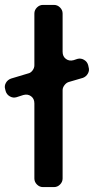

<svg xmlns="http://www.w3.org/2000/svg" viewBox="-33 -762 383 782"><path d="M247 -428Q237 -425 229.5 -415Q222 -405 222 -395V-35Q222 -21 211.5 -10.5Q201 0 187 0H142Q128 0 117.5 -10.5Q107 -21 107 -35V-341Q107 -360 93.5 -370Q80 -380 62 -375L34 -366Q20 -362 7 -369.5Q-6 -377 -10 -391L-12 -399Q-16 -412 -9 -424.5Q-2 -437 12 -442L82 -463Q92 -465 99.5 -475Q107 -485 107 -496V-707Q107 -721 117.5 -731.5Q128 -742 142 -742H187Q201 -742 211.5 -731.5Q222 -721 222 -707V-551Q222 -532 235.5 -522Q249 -512 267 -517L282 -522Q296 -526 309 -518.5Q322 -511 326 -497L328 -488Q332 -475 325 -462.5Q318 -450 305 -445Z"/></svg>

Font: Trueno
Style: Round
Weight: 400
Designer: Julieta Ulanovsky, Jasper
Foundry: Julieta Ulanovsky, Cannot Into Space Fonts
Version: Version 3.001